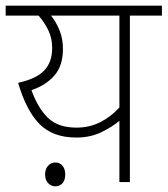

<svg xmlns="http://www.w3.org/2000/svg" viewBox="-20 -642 591 677"><path d="M551 -622V-587H438V0H401V-216Q375 -194 336.5 -175.5Q298 -157 249 -157Q166 -157 119 -205Q72 -253 44 -350Q108 -364 136 -393.5Q164 -423 164 -473Q164 -507 150.5 -535Q137 -563 116 -587H0V-622ZM91 -324Q113 -262 148.5 -227Q184 -192 250 -192Q295 -192 333 -211Q371 -230 401 -263V-587H160Q179 -563 190.5 -533.5Q202 -504 202 -470Q202 -411 172.5 -376.5Q143 -342 91 -324ZM139 -27Q139 -46 149.5 -57.5Q160 -69 175 -69Q191 -69 200.5 -57.5Q210 -46 210 -27Q210 -6 200 4.5Q190 15 175 15Q161 15 150 4Q139 -7 139 -27Z"/></svg>

Font: Noto Sans ExtraLight
Style: Regular
Weight: 200
Designer: Monotype Design Team
Foundry: Monotype Imaging Inc.
Version: Version 2.007